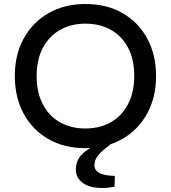

<svg xmlns="http://www.w3.org/2000/svg" viewBox="-20 -730 854 959"><path d="M406.3 10Q300.4 10 221.2 -35.6Q142 -81.3 98 -162.4Q54 -243.5 54 -350.7Q54 -457.2 98.8 -538.3Q143.5 -619.5 223.1 -664.7Q302.6 -710 406.3 -710Q513.1 -710 592.3 -664.4Q671.5 -618.7 715.5 -537.6Q759.5 -456.5 759.5 -350Q759.5 -243.5 714.8 -162.4Q670 -81.3 590.5 -35.6Q510.9 10 406.3 10ZM406.3 -88.2Q479.2 -88.2 534 -119.5Q588.9 -150.9 619.7 -210.2Q650.5 -269.4 650.5 -350.7Q650.5 -432.3 620 -490.7Q589.6 -549.1 534.8 -580.5Q479.9 -611.8 406.3 -611.8Q334.6 -611.8 279.8 -580.5Q224.9 -549.1 194 -490.7Q163 -432.3 163 -350Q163 -268.7 193.6 -209.8Q224.2 -150.9 279.1 -119.5Q333.9 -88.2 406.3 -88.2ZM492.5 209Q426.8 209 392.8 183.2Q358.8 157.5 358.8 115.8Q358.8 86.3 373.2 61.2Q387.6 36 427.1 11.6L465.9 -11.8L530.5 -11.5V-7.3Q491.7 20.4 471.8 44.1Q451.8 67.8 451.8 95.2Q451.8 119.9 475.1 133.5Q498.4 147.1 553.7 148.8L552.2 202.3Q543.2 203.5 528.3 206.3Q513.5 209 492.5 209Z"/></svg>

Font: REM Medium
Style: Regular
Weight: 500
Designer: Octavio Pardo
Foundry: Ashler Design
Version: Version 1.005;gftools[0.9.28]